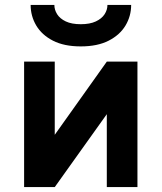

<svg xmlns="http://www.w3.org/2000/svg" viewBox="-20 -762 658 782"><path d="M78.2 0V-511H203V-213L415 -511H539.8V0H415V-297L203 0ZM309 -573Q241.2 -573 195.8 -596.3Q150.4 -619.6 127.6 -658.1Q104.8 -696.6 104.8 -742H201.4Q201.4 -722 212.8 -704Q224.2 -686 248 -674.7Q271.9 -663.4 309 -663.4Q346.1 -663.4 370.2 -674.7Q394.3 -686 406 -704Q417.6 -722 417.6 -742H514.2Q514.2 -696.6 491.2 -658.1Q468.1 -619.6 422.5 -596.3Q376.8 -573 309 -573Z"/></svg>

Font: Overpass
Style: Regular
Weight: 400
Designer: Delve Withrington, Dave Bailey, Thomas Jockin
Foundry: Delve Fonts LLC
Version: Version 4.000